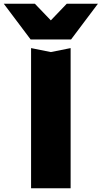

<svg xmlns="http://www.w3.org/2000/svg" viewBox="-110 -837 541 1022"><path d="M160.6 -559.9 265.9 -581V165H55.4V-581ZM53 -627 -90 -817.2H75.5L209.4 -677.7H111.8L245.4 -817.2H411.3L268.3 -627Z"/></svg>

Font: Unbounded Variable
Style: Regular
Weight: 400
Designer: Luke Prowse, Jean-Baptiste Morizot, Fátima Lázaro, Florian Runge
Foundry: NaN
Version: Version 1.600;FEAKit 1.0